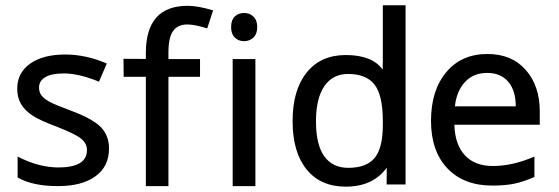

<svg xmlns="http://www.w3.org/2000/svg" viewBox="-20 -696 2091 718"><path d="M387.7 -140.6Q387.7 -73.7 337.2 -36.9Q286.6 0 196.8 0Q102.1 0 45.9 -32.2V-110.4Q89.4 -88.4 126.7 -79.1Q164.1 -69.8 198.7 -69.8Q251 -69.8 278.1 -85.9Q305.2 -102.1 305.2 -134.8Q305.2 -159.7 283.2 -177.5Q261.2 -195.3 194.8 -221.2Q128.9 -245.6 100.8 -264.4Q72.8 -283.2 58.6 -307.1Q44.4 -331.1 44.4 -364.3Q44.4 -423.8 92.8 -458Q141.1 -492.2 224.1 -492.2Q300.8 -492.2 379.4 -458.5L350.1 -390.6Q274.4 -421.4 219.2 -421.4Q171.9 -421.4 148.9 -407.2Q126 -393.1 126 -368.7Q126 -351.6 134.8 -339.6Q143.6 -327.6 163.3 -316.4Q183.1 -305.2 242.7 -283.2Q326.7 -252 357.2 -220.5Q387.7 -189 387.7 -140.6Z M728 -408.7H609.9V0H525.4V-408.7H442.4L441.9 -476.1L525.4 -475.6V-497.6Q525.4 -674.3 681.6 -674.3Q720.2 -674.3 776.9 -657.2L754.9 -589.8Q708 -604.5 680.7 -604.5Q645 -604.5 627.4 -580.3Q609.9 -556.2 609.9 -499.5V-475.1H728ZM935.1 0H850.1V-475.1H935.1ZM844.2 -594.7Q844.2 -621.1 857.9 -634.3Q871.6 -647.5 893.1 -647.5Q913.6 -647.5 927.7 -634Q941.9 -620.6 941.9 -594.7Q941.9 -569.3 927.7 -555.7Q913.6 -542 893.1 -542Q871.6 -542 857.9 -555.7Q844.2 -569.3 844.2 -594.7Z M1426.3 -68.8Q1374.5 2 1273.4 2Q1178.7 2 1126.5 -62.5Q1074.2 -127 1074.2 -242.7Q1074.2 -358.9 1126.7 -424.6Q1179.2 -490.2 1273.4 -490.2Q1372.1 -490.2 1411.1 -435.5L1411.6 -481.9V-676.3H1496.6V-6.3H1425.8ZM1282.2 -68.4Q1350.6 -68.4 1381.1 -105.5Q1411.6 -142.6 1411.6 -228V-242.7Q1411.6 -339.8 1380.6 -379.6Q1349.6 -419.4 1281.7 -419.4Q1224.1 -419.4 1192.9 -373.8Q1161.6 -328.1 1161.6 -242.2Q1161.6 -154.8 1192.6 -111.6Q1223.6 -68.4 1282.2 -68.4Z M1820.8 -2Q1714.4 -2 1653.1 -66.4Q1591.8 -130.9 1591.8 -244.1Q1591.8 -357.9 1648.7 -426Q1705.6 -494.1 1802.7 -494.1Q1893.6 -494.1 1946 -434.6Q1998.5 -375 1998.5 -279.8V-229.5H1679.2Q1681.2 -155.8 1718.3 -115.5Q1755.4 -75.2 1823.2 -75.2Q1896.5 -75.2 1978.5 -110.4V-34.2Q1937 -16.1 1902.8 -9Q1868.7 -2 1820.8 -2ZM1801.8 -423.3Q1750 -423.3 1718.5 -388.9Q1687 -354.5 1681.2 -298.3H1908.7Q1908.7 -357.4 1880.6 -390.4Q1852.5 -423.3 1801.8 -423.3Z"/></svg>

Font: XL-Viking
Style: Regular
Weight: 400
Foundry: Ascender Corporation
Version: Version 1.10 March 23, 2015